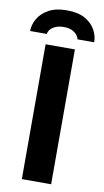

<svg xmlns="http://www.w3.org/2000/svg" viewBox="-108 -917 519 962"><g transform="rotate(10 151.0 -436.0)"><path d="M76 0V-686H225V0ZM-12 -738Q-12 -770 5.5 -800.5Q23 -831 59 -851.5Q95 -872 152 -872Q210 -872 245.5 -851.5Q281 -831 297.5 -800.5Q314 -770 314 -738H229Q227 -749 218.5 -760Q210 -771 193.5 -779Q177 -787 152 -787Q126 -787 108.5 -779Q91 -771 82.5 -760Q74 -749 73 -738Z"/></g></svg>

Font: Archivo SemiBold
Style: Bold
Weight: 700
Version: Version 2.001